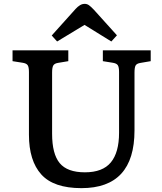

<svg xmlns="http://www.w3.org/2000/svg" viewBox="-20 -961 842 995"><path d="M402 14Q258 14 194 -57Q130 -128 130 -263V-588Q130 -613 123.5 -623Q117 -633 96 -636L45 -644V-700H334V-644L280 -635Q262 -632 256 -621.5Q250 -611 250 -585V-268Q250 -163 289.5 -115.5Q329 -68 420 -68Q512 -68 554.5 -119.5Q597 -171 597 -273V-588Q597 -613 590.5 -623Q584 -633 563 -636L513 -644V-700H761V-644L708 -635Q689 -632 683 -622Q677 -612 677 -584V-285Q677 14 402 14ZM276 -746 248 -777 372 -915Q383 -927 394.5 -934Q406 -941 419 -941Q431 -941 441 -934Q451 -927 467 -910L586 -778L557 -746L418 -832Z"/></svg>

Font: Literata Medium
Style: Regular
Weight: 500
Designer: Latin by Veronika Burian and Jose Scaglione. Greek by Irene Vlachou. Cyrillic by Vera Evstafieva.
Foundry: TypeTogether
Version: Version 3.103; ttfautohint (v1.8.4.7-5d5b);gftools[0.9.29]